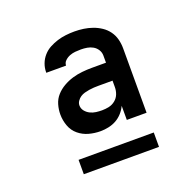

<svg xmlns="http://www.w3.org/2000/svg" viewBox="-96 -793 717 703"><g transform="rotate(-20 262.5 -441.5)"><path d="M228 -317Q205 -317 183 -323Q161 -329 143.5 -343.5Q126 -358 118 -380Q110 -402 110 -425Q110 -444 115.5 -463Q121 -482 134 -496.5Q147 -511 164.5 -521Q182 -531 200.5 -536.5Q219 -542 238.5 -544Q258 -546 277 -546H332V-574Q332 -586 325.5 -596.5Q319 -607 308.5 -613Q298 -619 286 -621Q274 -623 262 -623Q251 -623 240 -622Q229 -621 218.5 -617Q208 -613 199.5 -605Q191 -597 191 -586H114V-588Q114 -605 120 -621Q126 -637 137.5 -650Q149 -663 164 -671Q179 -679 195 -684Q211 -689 228 -691Q245 -693 262 -693Q280 -693 297.5 -690.5Q315 -688 332 -682Q349 -676 364 -666Q379 -656 389.5 -641.5Q400 -627 404.5 -609.5Q409 -592 409 -574V-323H332V-378Q325 -363 314 -351Q303 -339 289.5 -331.5Q276 -324 260 -320.5Q244 -317 228 -317ZM259 -387Q273 -387 286.5 -390Q300 -393 311 -402Q322 -411 327 -424Q332 -437 332 -451V-476H277Q268 -476 259 -475.5Q250 -475 240.5 -473.5Q231 -472 222 -469.5Q213 -467 205.5 -462Q198 -457 192.5 -449Q187 -441 187 -432Q187 -420 194.5 -410.5Q202 -401 213 -395.5Q224 -390 236 -388.5Q248 -387 259 -387ZM116 -190V-246H409V-190Z"/></g></svg>

Font: Iosevka Pride
Style: Regular
Weight: 400
Monospace: yes
Designer: Belleve Invis
Foundry: Belleve Invis
Version: Version 30.3.1; ttfautohint (v1.8.4)